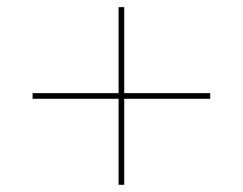

<svg xmlns="http://www.w3.org/2000/svg" viewBox="-20 -512 673 532"><path d="M308.6 0H324.2V-238.3H562.5V-253.9H324.2V-492.2H308.6V-253.9H70.3V-238.3H308.6Z"/></svg>

Font: Now Thin
Style: Regular
Weight: 100
Designer: Alfredo Marco Pradil
Foundry: Alfredo Marco Pradil
Version: Version 1.200;hotconv 1.0.109;makeotfexe 2.5.65596